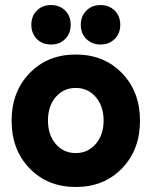

<svg xmlns="http://www.w3.org/2000/svg" viewBox="-20 -728 600 760"><path d="M279.8 12.2Q168.5 12.2 97.2 -61.5Q25.9 -135.3 25.9 -250Q25.9 -364.7 97.2 -438.5Q168.5 -512.2 279.8 -512.2Q391.6 -512.2 462.9 -438.5Q534.2 -364.7 534.2 -250Q534.2 -135.3 462.9 -61.5Q391.6 12.2 279.8 12.2ZM182.1 -708Q216.3 -708 238 -686.3Q259.8 -664.6 259.8 -629.9Q259.8 -595.2 238 -573.5Q216.3 -551.8 182.1 -551.8Q147.5 -551.8 125.7 -573.7Q104 -595.7 104 -629.9Q104 -664.1 125.7 -686Q147.5 -708 182.1 -708ZM200.7 -344Q169.9 -308.1 169.9 -251Q169.9 -193.8 200.7 -158Q231.4 -122.1 279.8 -122.1Q328.1 -122.1 359.1 -158.2Q390.1 -194.3 390.1 -251Q390.1 -307.6 359.1 -343.8Q328.1 -379.9 279.8 -379.9Q231.4 -379.9 200.7 -344ZM321.8 -573.7Q299.8 -595.7 299.8 -629.9Q299.8 -664.1 321.8 -686Q343.8 -708 377.9 -708Q412.1 -708 434.1 -686Q456.1 -664.1 456.1 -629.9Q456.1 -595.7 434.1 -573.7Q412.1 -551.8 377.9 -551.8Q343.8 -551.8 321.8 -573.7Z"/></svg>

Font: Apfel Grotezk
Style: Bold
Weight: 700
Designer: Luigi Gorlero
Foundry: Collletttivo
Version: Version 2.000;FEAKit 1.0